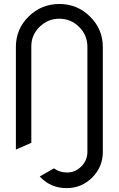

<svg xmlns="http://www.w3.org/2000/svg" viewBox="-20 -758 602 973"><path d="M253.4 95.2Q281.7 116.2 320.3 116.2Q361.3 116.2 392.1 85.4Q421.4 56.2 422.9 15.6V-522Q422.4 -580.6 380.9 -621.6Q338.9 -663.1 280.8 -663.1Q222.2 -663.1 180.2 -621.6Q138.7 -580.6 138.7 -523.4Q138.7 -522.5 138.7 -522V-34.2L60.5 0V-520.5Q60.5 -610.4 125 -674.1Q189.5 -737.8 280.8 -737.8Q372.1 -737.8 436.5 -673.8Q501 -609.9 501 -520.5V15.1Q500 88.9 447.3 141.6Q393.6 195.3 317.4 195.3Q239.3 195.3 186.5 141.6L181.6 136.2Z"/></svg>

Font: NovaMono
Style: Regular
Weight: 400
Monospace: yes
Version: Version 1.2